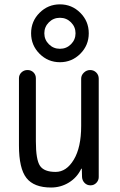

<svg xmlns="http://www.w3.org/2000/svg" viewBox="-20 -835 540 865"><path d="M200.2 -635.7Q220.7 -615.2 250 -615.2Q279.3 -615.2 299.8 -635.7Q320.3 -656.2 320.3 -685.1Q320.3 -713.9 299.8 -734.4Q279.3 -754.9 250 -754.9Q220.7 -754.9 200.2 -734.4Q179.7 -713.9 179.7 -685.1Q179.7 -656.2 200.2 -635.7ZM158.2 -777.3Q196.3 -815.4 250 -815.4Q303.7 -815.4 341.8 -777.3Q379.9 -739.3 379.9 -685.1Q379.9 -630.9 341.8 -592.8Q303.7 -554.7 250 -554.7Q196.3 -554.7 158.2 -592.8Q120.1 -630.9 120.1 -685.1Q120.1 -739.3 158.2 -777.3ZM210 9.8Q132.8 9.8 99.1 -33.2Q65.4 -76.2 65.4 -179.7V-482.4Q65.4 -498 76.7 -508.8Q87.9 -519.5 104 -519.5Q120.1 -519.5 130.9 -508.8Q141.6 -498 141.6 -482.4V-198.2Q141.6 -115.2 160.2 -87.9Q178.7 -60.5 230.5 -60.5Q279.3 -60.5 312.5 -115.7Q345.7 -170.9 345.7 -267.6V-480.5Q345.7 -496.1 357.9 -507.8Q370.1 -519.5 386.2 -519.5Q402.3 -519.5 413.6 -508.3Q424.8 -497.1 424.8 -480.5V-37.1Q424.8 -22.5 414.1 -11.2Q403.3 0 387.7 0Q372.1 0 361.3 -10.7Q350.6 -21.5 349.6 -37.1L348.6 -74.2Q348.6 -75.2 347.7 -75.2Q345.7 -75.2 345.7 -74.2Q327.1 -35.2 290.5 -12.7Q253.9 9.8 210 9.8Z"/></svg>

Font: Rounded-X Mgen+ 1m regular
Style: Regular
Weight: 400
Designer: [Source Han Sans]
Ryoko NISHIZUKA  (kana & ideographs); Paul D. Hunt (Latin, Greek & Cyrillic); Wenlong ZHANG  (bopomofo
Version: Version 1.059.20150602